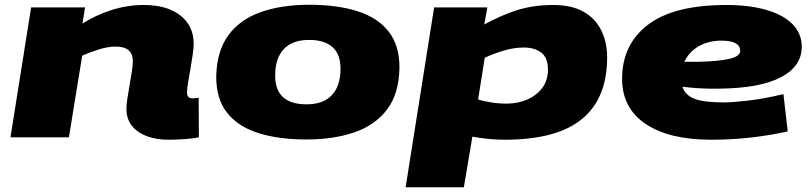

<svg xmlns="http://www.w3.org/2000/svg" viewBox="-20 -578 3418 808"><path d="M111 -547H338L327 -479Q384 -515 450 -536Q516 -557 585 -557Q683 -557 739 -513Q795 -469 795 -394Q795 -376 791 -348Q787 -320 781.5 -289Q776 -258 771.5 -231Q767 -204 767 -189Q767 -164 791 -164Q803 -164 816 -167L817 0Q792 5 756.5 7.5Q721 10 688 10Q639 10 599 -4.5Q559 -19 535.5 -48Q512 -77 512 -121Q512 -136 516 -163Q520 -190 525.5 -221Q531 -252 535 -278.5Q539 -305 539 -320Q539 -382 467 -382Q434 -382 396 -370Q358 -358 326 -344L270 0H24Z M1269 9Q1152 9 1066 -18.5Q980 -46 934.5 -105Q889 -164 890 -259Q893 -365 942 -431Q991 -497 1078.5 -527.5Q1166 -558 1282 -558Q1400 -558 1485.5 -530.5Q1571 -503 1616.5 -444Q1662 -385 1661 -291Q1659 -184 1609.5 -118Q1560 -52 1472.5 -21.5Q1385 9 1269 9ZM1270 -139Q1341 -139 1377 -178Q1413 -217 1413 -289Q1413 -350 1379 -380Q1345 -410 1281 -410Q1210 -410 1174 -371Q1138 -332 1138 -260Q1138 -139 1270 -139Z M1687 210 1807 -547H2031L2018 -475Q2093 -516 2160 -536.5Q2227 -557 2308 -557Q2385 -557 2435 -529Q2485 -501 2510 -451Q2535 -401 2535 -336Q2535 -164 2429 -77Q2323 10 2104 10Q2066 10 2029.5 6Q1993 2 1968 -3L1932 210ZM2112 -142Q2159 -142 2198.5 -159Q2238 -176 2262 -208Q2286 -240 2286 -285Q2286 -335 2258 -356.5Q2230 -378 2184 -378Q2144 -378 2101.5 -365.5Q2059 -353 2020 -335L1992 -159Q2017 -152 2047.5 -147Q2078 -142 2112 -142Z M3295 -25Q3219 -8 3138 1Q3057 10 2972 10Q2796 10 2697 -56.5Q2598 -123 2598 -246Q2598 -391 2707 -474Q2816 -557 3037 -557Q3133 -557 3204.5 -536.5Q3276 -516 3315 -476.5Q3354 -437 3354 -381Q3354 -299 3266.5 -253Q3179 -207 3010 -205Q2961 -204 2922 -206.5Q2883 -209 2852 -213Q2863 -178 2902 -162.5Q2941 -147 3027 -147Q3062 -147 3130.5 -155Q3199 -163 3277 -182ZM3016 -407Q2961 -407 2920 -383Q2879 -359 2860 -318Q2874 -318 2889 -318Q2904 -318 2921 -318Q3005 -320 3050 -330.5Q3095 -341 3095 -364Q3095 -407 3016 -407Z"/></svg>

Font: Georama ExtraExtended ExtraBold
Style: Italic
Weight: 800
Width: 8
Italic angle: -9°
Designer: Jean-Baptiste Levee
Foundry: Production Type
Version: Version 1.000